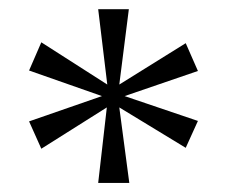

<svg xmlns="http://www.w3.org/2000/svg" viewBox="-20 -780 504 422"><path d="M242.2 -543.9 264.2 -377.9H195.8L214.8 -543.9L70.8 -453.1L43.9 -513.2L204.1 -568.8L43.9 -625L70.8 -687L215.8 -594.2L195.8 -759.8H263.2L242.2 -594.2L388.2 -685.1L415 -624L253.9 -568.8L415 -514.2L388.2 -455.1Z"/></svg>

Font: Koh Santepheap Light
Style: Regular
Weight: 300
Designer: Danh Hong
Version: Version 2.002; ttfautohint (v1.8.3)